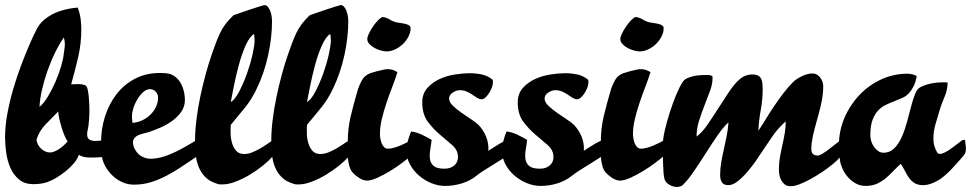

<svg xmlns="http://www.w3.org/2000/svg" viewBox="-25 -731 3833 758"><path d="M282 -701Q290 -680 293 -658.5Q296 -637 296 -614Q296 -559 283.5 -505Q271 -451 256 -398Q263 -398 269.5 -398.5Q276 -399 282 -399Q301 -399 312 -394Q318 -391 321 -378Q324 -365 325.5 -348.5Q327 -332 327.5 -316.5Q328 -301 328 -294Q328 -278 327 -263Q326 -248 324 -233Q323 -225 321 -217Q319 -209 319 -202Q319 -188 325 -182.5Q331 -177 340 -175.5Q349 -174 359 -175Q369 -176 378 -176Q385 -170 389.5 -161.5Q394 -153 394 -145Q394 -130 394 -121.5Q394 -113 381 -111Q359 -109 330.5 -109Q302 -109 286 -120Q282 -105 268 -88Q254 -71 235.5 -56Q217 -41 198 -29.5Q179 -18 164 -13Q151 -8 136 -6Q121 -4 107 -4Q72 -4 50 -22.5Q28 -41 16 -68.5Q4 -96 -0.5 -128.5Q-5 -161 -5 -188Q-5 -233 4 -282Q13 -331 27.5 -380.5Q42 -430 59.5 -476Q77 -522 94 -561Q107 -591 121 -618Q135 -645 164 -664Q189 -681 220.5 -690Q252 -699 282 -701ZM119 -180Q121 -160 137 -144.5Q153 -129 173 -129Q186 -129 205.5 -141Q225 -153 242 -173Q237 -179 230.5 -194Q224 -209 218.5 -227Q213 -245 209 -262.5Q205 -280 205 -291Q180 -266 155 -240Q130 -214 119 -180ZM227 -583Q210 -559 193 -524.5Q176 -490 162.5 -451.5Q149 -413 140.5 -375.5Q132 -338 131 -309Q147 -322 163.5 -349Q180 -376 193.5 -407Q207 -438 216 -468.5Q225 -499 227 -520Q228 -529 229.5 -538Q231 -547 231 -556Q231 -571 227 -583Z M608 -443Q616 -443 628 -442Q640 -441 646 -439Q661 -434 672.5 -423Q684 -412 691 -398Q698 -384 701.5 -368Q705 -352 705 -337Q705 -310 690.5 -289.5Q676 -269 654.5 -253.5Q633 -238 607.5 -227Q582 -216 561 -209Q554 -207 545 -205Q536 -203 527.5 -200Q519 -197 512 -192Q505 -187 502 -180Q500 -174 500 -169Q500 -155 508 -141Q516 -127 526 -119Q549 -102 579 -104.5Q609 -107 640.5 -119.5Q672 -132 702.5 -149.5Q733 -167 757 -181Q766 -181 766.5 -172Q767 -163 767 -154Q767 -140 764 -129.5Q761 -119 749 -111Q719 -91 690 -71.5Q661 -52 631 -36.5Q601 -21 570 -11.5Q539 -2 504 -2Q480 -2 458.5 -11.5Q437 -21 419.5 -37.5Q402 -54 390.5 -75Q379 -96 376 -120Q374 -132 374 -144.5Q374 -157 374 -170Q374 -222 389.5 -271Q405 -320 434.5 -358.5Q464 -397 507.5 -420Q551 -443 608 -443ZM496 -273Q496 -266 496.5 -259.5Q497 -253 498 -246Q517 -247 535.5 -255.5Q554 -264 568 -277.5Q582 -291 590.5 -308.5Q599 -326 599 -345Q599 -359 590 -369Q581 -379 567 -379Q553 -379 540 -367Q527 -355 517 -338.5Q507 -322 501.5 -304Q496 -286 496 -273Z M1019 -711Q1027 -711 1033 -703.5Q1039 -696 1042.5 -686Q1046 -676 1047.5 -665.5Q1049 -655 1049 -649Q1049 -583 1033.5 -512.5Q1018 -442 989 -382Q969 -339 942 -306Q915 -273 886 -238Q885 -223 885.5 -203Q886 -183 891.5 -165Q897 -147 908 -135Q919 -123 939 -123Q954 -123 969.5 -129Q985 -135 1000.5 -144Q1016 -153 1030 -162.5Q1044 -172 1056 -180Q1061 -173 1061.5 -161.5Q1062 -150 1062 -139Q1062 -132 1059 -125Q1056 -118 1051 -113Q1036 -96 1012.5 -77Q989 -58 961.5 -41.5Q934 -25 905.5 -14Q877 -3 854 -3Q849 -3 844 -3Q839 -3 834 -5Q803 -14 785.5 -32Q768 -50 759 -73Q750 -96 747.5 -122.5Q745 -149 745 -175Q745 -214 750.5 -258.5Q756 -303 765.5 -348.5Q775 -394 787 -438Q799 -482 812 -519Q820 -542 827.5 -562Q835 -582 844 -601Q853 -620 866 -637Q879 -654 897 -671Q903 -673 921.5 -679.5Q940 -686 961 -693Q982 -700 999.5 -705.5Q1017 -711 1019 -711ZM886 -328Q903 -338 920 -371Q937 -404 950.5 -442Q964 -480 972 -516Q980 -552 980 -570Q980 -577 979.5 -583.5Q979 -590 978 -597Q960 -586 944.5 -551Q929 -516 917.5 -473Q906 -430 898 -389.5Q890 -349 886 -328Z M1320 -711Q1328 -711 1334 -703.5Q1340 -696 1343.5 -686Q1347 -676 1348.5 -665.5Q1350 -655 1350 -649Q1350 -583 1334.5 -512.5Q1319 -442 1290 -382Q1270 -339 1243 -306Q1216 -273 1187 -238Q1186 -223 1186.5 -203Q1187 -183 1192.5 -165Q1198 -147 1209 -135Q1220 -123 1240 -123Q1255 -123 1270.5 -129Q1286 -135 1301.5 -144Q1317 -153 1331 -162.5Q1345 -172 1357 -180Q1362 -173 1362.5 -161.5Q1363 -150 1363 -139Q1363 -132 1360 -125Q1357 -118 1352 -113Q1337 -96 1313.5 -77Q1290 -58 1262.5 -41.5Q1235 -25 1206.5 -14Q1178 -3 1155 -3Q1150 -3 1145 -3Q1140 -3 1135 -5Q1104 -14 1086.5 -32Q1069 -50 1060 -73Q1051 -96 1048.5 -122.5Q1046 -149 1046 -175Q1046 -214 1051.5 -258.5Q1057 -303 1066.5 -348.5Q1076 -394 1088 -438Q1100 -482 1113 -519Q1121 -542 1128.5 -562Q1136 -582 1145 -601Q1154 -620 1167 -637Q1180 -654 1198 -671Q1204 -673 1222.5 -679.5Q1241 -686 1262 -693Q1283 -700 1300.5 -705.5Q1318 -711 1320 -711ZM1187 -328Q1204 -338 1221 -371Q1238 -404 1251.5 -442Q1265 -480 1273 -516Q1281 -552 1281 -570Q1281 -577 1280.5 -583.5Q1280 -590 1279 -597Q1261 -586 1245.5 -551Q1230 -516 1218.5 -473Q1207 -430 1199 -389.5Q1191 -349 1187 -328Z M1485 -664Q1501 -662 1514.5 -653.5Q1528 -645 1544 -642Q1549 -641 1557.5 -640Q1566 -639 1574.5 -637Q1583 -635 1589.5 -631Q1596 -627 1596 -620Q1596 -603 1587.5 -586.5Q1579 -570 1565.5 -557Q1552 -544 1535 -536Q1518 -528 1501 -528Q1492 -528 1479 -531.5Q1466 -535 1454 -541.5Q1442 -548 1433.5 -557Q1425 -566 1425 -577Q1425 -585 1431.5 -598.5Q1438 -612 1447 -625.5Q1456 -639 1466.5 -650Q1477 -661 1485 -664ZM1544 -446Q1536 -420 1524 -389Q1512 -358 1501 -325.5Q1490 -293 1482.5 -261.5Q1475 -230 1475 -203Q1475 -195 1476.5 -185Q1478 -175 1481.5 -166Q1485 -157 1491 -150.5Q1497 -144 1507 -144Q1516 -144 1529.5 -147.5Q1543 -151 1557 -157Q1571 -163 1583.5 -169.5Q1596 -176 1603 -182Q1608 -171 1608.5 -163.5Q1609 -156 1609 -144Q1609 -134 1606 -128Q1603 -122 1596 -115Q1584 -104 1562 -87.5Q1540 -71 1514.5 -55.5Q1489 -40 1464.5 -29Q1440 -18 1424 -18Q1409 -18 1393 -28.5Q1377 -39 1367 -50Q1358 -61 1354 -76Q1350 -91 1348.5 -107.5Q1347 -124 1347.5 -140.5Q1348 -157 1348 -170Q1348 -224 1359.5 -272Q1371 -320 1386 -371Q1391 -390 1402.5 -412Q1414 -434 1437 -442Q1464 -451 1492 -456.5Q1520 -462 1544 -446Z M1829 -442Q1853 -442 1877 -437Q1901 -432 1920 -416Q1921 -412 1921 -404Q1921 -397 1917 -386Q1913 -375 1906.5 -364.5Q1900 -354 1892 -346.5Q1884 -339 1876 -339Q1868 -339 1859 -344.5Q1850 -350 1840 -357Q1830 -364 1817.5 -369.5Q1805 -375 1790 -375Q1777 -375 1762.5 -365.5Q1748 -356 1748 -342Q1748 -328 1763 -313.5Q1778 -299 1797.5 -285.5Q1817 -272 1836 -259.5Q1855 -247 1864 -238Q1884 -217 1894.5 -190.5Q1905 -164 1903 -135Q1906 -138 1916.5 -144.5Q1927 -151 1939 -158.5Q1951 -166 1962 -171.5Q1973 -177 1977 -177Q1980 -177 1982.5 -169Q1985 -161 1985.5 -151.5Q1986 -142 1985.5 -133Q1985 -124 1982 -121Q1973 -113 1956.5 -102.5Q1940 -92 1921.5 -80.5Q1903 -69 1885.5 -58Q1868 -47 1857 -38Q1831 -17 1798.5 -7Q1766 3 1732 3Q1705 3 1678 -8Q1651 -19 1629 -38Q1607 -57 1593.5 -82Q1580 -107 1580 -135Q1580 -155 1585 -174Q1590 -193 1598 -212Q1620 -209 1640 -199.5Q1660 -190 1679 -179Q1677 -160 1673.5 -139.5Q1670 -119 1672.5 -102.5Q1675 -86 1687.5 -75.5Q1700 -65 1730 -65Q1753 -65 1768 -77.5Q1783 -90 1783 -111Q1783 -138 1761 -157.5Q1739 -177 1712.5 -199Q1686 -221 1664 -250.5Q1642 -280 1642 -327Q1642 -361 1662 -383.5Q1682 -406 1710.5 -419Q1739 -432 1771.5 -437Q1804 -442 1829 -442Z M2206 -442Q2230 -442 2254 -437Q2278 -432 2297 -416Q2298 -412 2298 -404Q2298 -397 2294 -386Q2290 -375 2283.5 -364.5Q2277 -354 2269 -346.5Q2261 -339 2253 -339Q2245 -339 2236 -344.5Q2227 -350 2217 -357Q2207 -364 2194.5 -369.5Q2182 -375 2167 -375Q2154 -375 2139.5 -365.5Q2125 -356 2125 -342Q2125 -328 2140 -313.5Q2155 -299 2174.5 -285.5Q2194 -272 2213 -259.5Q2232 -247 2241 -238Q2261 -217 2271.5 -190.5Q2282 -164 2280 -135Q2283 -138 2293.5 -144.5Q2304 -151 2316 -158.5Q2328 -166 2339 -171.5Q2350 -177 2354 -177Q2357 -177 2359.5 -169Q2362 -161 2362.5 -151.5Q2363 -142 2362.5 -133Q2362 -124 2359 -121Q2350 -113 2333.5 -102.5Q2317 -92 2298.5 -80.5Q2280 -69 2262.5 -58Q2245 -47 2234 -38Q2208 -17 2175.5 -7Q2143 3 2109 3Q2082 3 2055 -8Q2028 -19 2006 -38Q1984 -57 1970.5 -82Q1957 -107 1957 -135Q1957 -155 1962 -174Q1967 -193 1975 -212Q1997 -209 2017 -199.5Q2037 -190 2056 -179Q2054 -160 2050.5 -139.5Q2047 -119 2049.5 -102.5Q2052 -86 2064.5 -75.5Q2077 -65 2107 -65Q2130 -65 2145 -77.5Q2160 -90 2160 -111Q2160 -138 2138 -157.5Q2116 -177 2089.5 -199Q2063 -221 2041 -250.5Q2019 -280 2019 -327Q2019 -361 2039 -383.5Q2059 -406 2087.5 -419Q2116 -432 2148.5 -437Q2181 -442 2206 -442Z M2484 -664Q2500 -662 2513.5 -653.5Q2527 -645 2543 -642Q2548 -641 2556.5 -640Q2565 -639 2573.5 -637Q2582 -635 2588.5 -631Q2595 -627 2595 -620Q2595 -603 2586.5 -586.5Q2578 -570 2564.5 -557Q2551 -544 2534 -536Q2517 -528 2500 -528Q2491 -528 2478 -531.5Q2465 -535 2453 -541.5Q2441 -548 2432.5 -557Q2424 -566 2424 -577Q2424 -585 2430.5 -598.5Q2437 -612 2446 -625.5Q2455 -639 2465.5 -650Q2476 -661 2484 -664ZM2543 -446Q2535 -420 2523 -389Q2511 -358 2500 -325.5Q2489 -293 2481.5 -261.5Q2474 -230 2474 -203Q2474 -195 2475.5 -185Q2477 -175 2480.5 -166Q2484 -157 2490 -150.5Q2496 -144 2506 -144Q2515 -144 2528.5 -147.5Q2542 -151 2556 -157Q2570 -163 2582.5 -169.5Q2595 -176 2602 -182Q2607 -171 2607.5 -163.5Q2608 -156 2608 -144Q2608 -134 2605 -128Q2602 -122 2595 -115Q2583 -104 2561 -87.5Q2539 -71 2513.5 -55.5Q2488 -40 2463.5 -29Q2439 -18 2423 -18Q2408 -18 2392 -28.5Q2376 -39 2366 -50Q2357 -61 2353 -76Q2349 -91 2347.5 -107.5Q2346 -124 2346.5 -140.5Q2347 -157 2347 -170Q2347 -224 2358.5 -272Q2370 -320 2385 -371Q2390 -390 2401.5 -412Q2413 -434 2436 -442Q2463 -451 2491 -456.5Q2519 -462 2543 -446Z M3182 -441Q3201 -441 3213 -425Q3225 -409 3225 -391Q3225 -362 3219.5 -334Q3214 -306 3206.5 -279Q3199 -252 3191.5 -224.5Q3184 -197 3180 -170Q3179 -164 3178.5 -157Q3178 -150 3178 -144Q3178 -129 3184.5 -123Q3191 -117 3203 -117Q3210 -117 3222.5 -124.5Q3235 -132 3248.5 -142.5Q3262 -153 3274 -162.5Q3286 -172 3294 -177Q3300 -177 3302 -172.5Q3304 -168 3304 -160.5Q3304 -153 3303.5 -145.5Q3303 -138 3303 -132Q3303 -124 3291.5 -110.5Q3280 -97 3261.5 -82Q3243 -67 3220 -51.5Q3197 -36 3174 -23.5Q3151 -11 3130 -3Q3109 5 3095 4Q3082 4 3073.5 -2.5Q3065 -9 3059.5 -19Q3054 -29 3052 -40Q3050 -51 3050 -62Q3050 -86 3054 -109.5Q3058 -133 3063.5 -157Q3069 -181 3073 -204.5Q3077 -228 3077 -252Q3045 -223 3025 -193.5Q3005 -164 2984 -133Q2975 -119 2959.5 -96.5Q2944 -74 2925.5 -52.5Q2907 -31 2887.5 -15.5Q2868 0 2850 0Q2832 0 2825 -11.5Q2818 -23 2818 -39Q2818 -65 2822.5 -91Q2827 -117 2833 -143Q2839 -169 2844 -195Q2849 -221 2851 -248Q2831 -230 2807.5 -196Q2784 -162 2760 -124Q2736 -86 2712.5 -52Q2689 -18 2670 0Q2666 4 2659 5.5Q2652 7 2647 7Q2633 7 2618.5 -1Q2604 -9 2599 -22Q2596 -31 2594.5 -50Q2593 -69 2592.5 -90.5Q2592 -112 2592 -132Q2592 -152 2592 -163Q2592 -184 2600 -218Q2608 -252 2619.5 -288Q2631 -324 2644.5 -356.5Q2658 -389 2670 -407Q2676 -417 2688.5 -422.5Q2701 -428 2715.5 -431Q2730 -434 2744.5 -434.5Q2759 -435 2770 -435Q2782 -435 2788 -429V-422Q2788 -399 2778 -372Q2768 -345 2756.5 -315.5Q2745 -286 2735 -255Q2725 -224 2725 -192Q2746 -207 2767.5 -238Q2789 -269 2810.5 -303Q2832 -337 2853.5 -369Q2875 -401 2895 -418Q2917 -437 2945 -437Q2960 -437 2968 -432.5Q2976 -428 2980 -420Q2984 -412 2985 -402Q2986 -392 2986 -380Q2986 -338 2978.5 -297.5Q2971 -257 2969 -215Q2982 -234 2997.5 -259.5Q3013 -285 3030.5 -311Q3048 -337 3067 -362Q3086 -387 3106 -407Q3119 -420 3141.5 -430.5Q3164 -441 3182 -441Z M3557 -440Q3577 -440 3594 -431Q3589 -394 3565 -365Q3554 -352 3538.5 -345Q3523 -338 3506 -331.5Q3489 -325 3472 -317Q3455 -309 3441.5 -294.5Q3428 -280 3419.5 -257Q3411 -234 3411 -197Q3411 -186 3414.5 -174Q3418 -162 3425 -152Q3432 -142 3441.5 -135Q3451 -128 3463 -128Q3488 -128 3505.5 -145.5Q3523 -163 3535 -190Q3547 -217 3555.5 -248.5Q3564 -280 3571.5 -309Q3579 -338 3587.5 -359.5Q3596 -381 3609 -387Q3629 -397 3651 -401.5Q3673 -406 3695 -406Q3700 -406 3705.5 -406Q3711 -406 3716 -405Q3716 -376 3703.5 -347.5Q3691 -319 3683 -291Q3675 -264 3667.5 -238Q3660 -212 3660 -183Q3660 -167 3664 -154Q3668 -141 3676 -127Q3683 -121 3695 -125Q3707 -129 3720.5 -138Q3734 -147 3748 -158Q3762 -169 3773 -177Q3785 -182 3785.5 -174.5Q3786 -167 3788 -151Q3789 -140 3787 -131.5Q3785 -123 3778 -115Q3770 -106 3758.5 -93Q3747 -80 3734.5 -66.5Q3722 -53 3709 -41.5Q3696 -30 3687 -24Q3674 -15 3655 -7.5Q3636 0 3620 0Q3599 0 3586 -8Q3573 -16 3564 -28.5Q3555 -41 3548 -55.5Q3541 -70 3531 -84Q3514 -69 3499.5 -53.5Q3485 -38 3469.5 -25.5Q3454 -13 3435.5 -5Q3417 3 3392 3Q3372 3 3355 -6Q3338 -15 3324.5 -29.5Q3311 -44 3302.5 -62Q3294 -80 3291 -98Q3289 -112 3288 -127.5Q3287 -143 3287 -158Q3287 -215 3309 -266Q3331 -317 3368 -356Q3405 -395 3454 -417.5Q3503 -440 3557 -440Z"/></svg>

Font: Praegefest
Style: Regular
Weight: 600
Designer: Peter Wiegel nach alter Vorlage
Foundry: Peter Wiegel
Version: Version 1.000